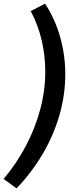

<svg xmlns="http://www.w3.org/2000/svg" viewBox="-51 -899 379 1056"><path d="M-31 85Q39 2 90.5 -95Q142 -192 170 -296.5Q198 -401 198 -506Q198 -591 178.5 -676Q159 -761 118 -838L197 -879Q253 -792 280.5 -693Q308 -594 308 -492Q308 -375 275 -262.5Q242 -150 181.5 -48.5Q121 53 40 137Z"/></svg>

Font: Bitter SemiBold
Style: Italic
Weight: 600
Italic angle: -9°
Designer: Sol Matas, and Bitter project Authors
Foundry: Sol Matas
Version: Version 2.001